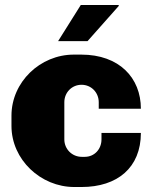

<svg xmlns="http://www.w3.org/2000/svg" viewBox="-20 -740 609 770"><path d="M455 -720H304L213 -575H331L457 -717ZM306 -521H276C141 -521 26 -411 26 -276V-235C26 -100 143 10 278 10H307C451 10 545 -68 545 -207H387V-181C387 -142 359 -111 320 -111H308C269 -111 238 -142 238 -181V-330C238 -369 268 -400 307 -400C346 -400 376 -369 376 -330V-304H545C545 -428 458 -521 306 -521Z"/></svg>

Font: Chivo Light
Style: Bold
Weight: 900
Designer: Hector Gatti
Foundry: Omnibus-Type
Version: Version 1.003;PS 001.003;hotconv 1.0.70;makeotf.lib2.5.58329